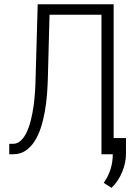

<svg xmlns="http://www.w3.org/2000/svg" viewBox="-20 -731 640 910"><path d="M518.6 -710.9V0H460.9V-661.1H214.8L207 -367.2Q206.1 -327.6 202.9 -285.2Q199.7 -242.7 192.4 -201.9Q185.1 -161.1 173.1 -124.5Q161.1 -87.9 143.1 -60.3Q125 -32.7 100.6 -16.4Q76.2 0 43.5 0H23.9V-49.3H41.5Q62.5 -49.3 78.6 -64.5Q94.7 -79.6 106.4 -104.2Q118.2 -128.9 126.2 -161.4Q134.3 -193.8 139.2 -229Q144 -264.2 146.2 -299.8Q148.4 -335.4 148.9 -367.2L158.7 -710.9ZM577.1 -2Q577.1 19.5 572.5 41Q567.9 62.5 559.3 83.5Q550.8 104.5 538.1 123.8Q525.4 143.1 508.8 159.2L471.7 135.7Q514.6 74.7 514.6 -0.5V-76.7H577.1Z"/></svg>

Font: Roboto Mono Light
Style: Regular
Weight: 300
Designer: Google
Version: Version 2.000985; 2015; ttfautohint (v1.3)